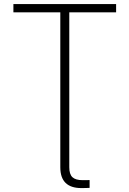

<svg xmlns="http://www.w3.org/2000/svg" viewBox="-20 -748 656 973"><path d="M392.1 205.1Q339.4 205.1 312.5 179Q285.6 152.8 285.6 99.6V-77.1H331.1V99.6Q331.1 134.8 346.9 149.9Q362.8 165 398.9 165Q405.3 165 415.3 164.8Q425.3 164.6 434.1 164.6V204.1Q425.8 204.6 414.3 204.8Q402.8 205.1 392.1 205.1ZM47.9 -685.5V-727.5H568.4V-685.5H331.1V0H285.6V-685.5Z"/></svg>

Font: Inter 20pt ExtraLight
Style: Regular
Weight: 250
Version: Version 4.001;git-66647c0bb